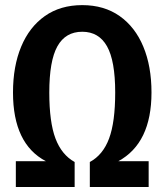

<svg xmlns="http://www.w3.org/2000/svg" viewBox="-20 -745 655 765"><path d="M307.7 -618.5Q241 -618.5 208.7 -560.5Q176.4 -502.6 176.4 -376.4Q176.4 -258.5 201 -193.3Q225.6 -128.2 277.4 -99.5V0H43.1V-102.6H163.1Q31.8 -171.3 31.8 -376.4Q31.8 -481 64.4 -559.2Q96.9 -637.4 158.7 -681Q220.5 -724.6 307.7 -724.6Q394.9 -724.6 456.7 -681Q518.5 -637.4 551 -559.2Q583.6 -481 583.6 -376.4Q583.6 -174.4 451.3 -102.6H572.3V0H337.9V-99.5Q390.3 -127.7 414.6 -193.1Q439 -258.5 439 -376.4Q439 -502.6 406.4 -560.5Q373.8 -618.5 307.7 -618.5Z"/></svg>

Font: Fira Code SemiBold
Style: Regular
Weight: 600
Designer: Carrois Corporate, Edenspiekermann AG, Nikita Prokopov
Foundry: Carrois Corporate, Edenspiekermann AG, Nikita Prokopov
Version: Version 6.002